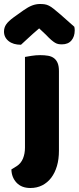

<svg xmlns="http://www.w3.org/2000/svg" viewBox="-64 -764 394 961"><path d="M19 68Q41 54 51 29.5Q61 5 61 -25V-479Q72 -481 93.5 -484.5Q115 -488 137 -488Q159 -488 176.5 -485Q194 -482 206 -473Q218 -464 224.5 -448.5Q231 -433 231 -408V-9Q231 33 221 67Q211 101 192.5 125.5Q174 150 147.5 163.5Q121 177 88 177Q44 177 19 150.5Q-6 124 -7 84ZM132 -622Q98 -593 79 -575Q60 -557 41 -540Q2 -540 -21 -558.5Q-44 -577 -44 -606Q-44 -626 -33 -642Q-22 -658 4 -677L53 -712Q77 -729 96.5 -736.5Q116 -744 136 -744Q149 -744 159.5 -742.5Q170 -741 181 -735.5Q192 -730 205 -719.5Q218 -709 238 -692L308 -630Q309 -625 309.5 -621Q310 -617 310 -612Q310 -581 293.5 -561.5Q277 -542 246 -542Q236 -542 228 -543.5Q220 -545 211.5 -550Q203 -555 192 -564.5Q181 -574 166 -590Z"/></svg>

Font: Baloo Cyrillic
Style: Regular
Weight: 400
Designer: Ek Type, Denis Ignatov
Foundry: Ek Type
Version: Version 1.50 July 26, 2019